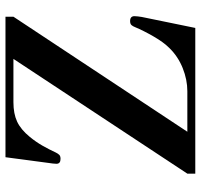

<svg xmlns="http://www.w3.org/2000/svg" viewBox="-36 -697 733 701"><g transform="rotate(-90 330.5 -346.5)"><path d="M47 0V-29L466 -664H308Q266 -664 237 -650.5Q208 -637 181 -604Q163 -582 149.5 -558.5Q136 -535 124 -509Q120 -501 115.5 -496.5Q111 -492 101 -492Q83 -492 83 -507Q83 -512 84 -520.5Q85 -529 86 -535L107 -693H620V-664L200 -29H348Q390 -29 432.5 -46Q475 -63 506 -95Q527 -116 548 -152.5Q569 -189 582 -220Q585 -228 589.5 -233Q594 -238 604 -238Q622 -238 622 -222Q622 -217 621 -209Q620 -201 619 -195L579 0Z"/></g></svg>

Font: Monomakh
Style: Regular
Weight: 400
Version: Version 1.200; ttfautohint (v1.8.4.7-5d5b)